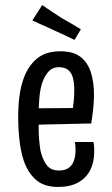

<svg xmlns="http://www.w3.org/2000/svg" viewBox="-20 -728 444 760"><path d="M210 12Q154 12 122 -16.5Q90 -45 74 -92Q62 -129 57 -173.5Q52 -218 52 -267Q52 -309 57 -347Q62 -385 73 -416Q90 -465 125 -495Q160 -525 219 -525Q270 -525 298.5 -503Q327 -481 339.5 -442Q352 -403 352 -354Q352 -327 349 -298Q346 -269 341 -239L268 -296Q271 -317 272.5 -336Q274 -355 274 -371Q274 -398 269 -418.5Q264 -439 250.5 -450.5Q237 -462 213 -462Q187 -462 171 -443.5Q155 -425 146 -397Q138 -370 135.5 -336.5Q133 -303 133 -269Q133 -244 133 -220Q133 -196 135 -174Q137 -152 140 -133Q148 -97 164.5 -75Q181 -53 213 -53Q238 -53 252.5 -64Q267 -75 273 -93.5Q279 -112 279 -133Q279 -141 278.5 -149.5Q278 -158 276 -166H350Q352 -156 352.5 -146Q353 -136 353 -127Q353 -86 337 -54.5Q321 -23 289 -5.5Q257 12 210 12ZM81 -232 80 -299 335 -301 341 -239Q341 -239 324 -239Q307 -239 280 -238Q253 -237 218.5 -236.5Q184 -236 148.5 -235Q113 -234 81 -232ZM275 -570Q263 -576 250 -582Q237 -588 223.5 -594.5Q210 -601 196 -607Q182 -614 167 -620.5Q152 -627 137.5 -633.5Q123 -640 108 -647L147 -708Q165 -695 185 -682Q205 -669 225 -656Q245 -645 264.5 -633.5Q284 -622 300 -612Z"/></svg>

Font: Truculenta Medium
Style: Regular
Weight: 500
Version: Version 1.002